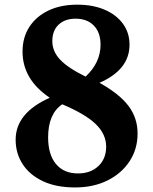

<svg xmlns="http://www.w3.org/2000/svg" viewBox="-20 -792 656 822"><path d="M301.5 10.5Q220.5 10.5 163.8 -16.2Q107 -43 77 -89.2Q47 -135.5 47 -194Q47 -308.5 193 -373.5Q76.5 -452 76.5 -571Q76.5 -632 105.8 -677Q135 -722 187.5 -747Q240 -772 311 -772Q377.5 -772 427.8 -750.5Q478 -729 506.2 -690.5Q534.5 -652 534.5 -600.5Q534.5 -493.5 406 -437.5Q492 -389.5 530.5 -338Q569 -286.5 569 -220.5Q569 -153.5 534.5 -101.2Q500 -49 439.8 -19.2Q379.5 10.5 301.5 10.5ZM346.5 -464Q410.5 -524 410.5 -600.5Q410.5 -652.5 382 -682.2Q353.5 -712 303.5 -712Q258 -712 231 -686.5Q204 -661 204 -616Q204 -572 237.5 -536.5Q271 -501 346.5 -464ZM314 -49.5Q368 -49.5 401.2 -81Q434.5 -112.5 434.5 -164Q434.5 -217.5 389.8 -260.8Q345 -304 246.5 -345.5Q186 -304.5 186 -204Q186 -130.5 219.5 -90Q253 -49.5 314 -49.5Z"/></svg>

Font: Libre Caslon Text
Style: Bold
Weight: 700
Designer: Pablo Impallari, Rodrigo Fuenzalida, Katja Schimmel
Foundry: Pablo Impallari, Rodrigo Fuenzalida
Version: Version 2.000